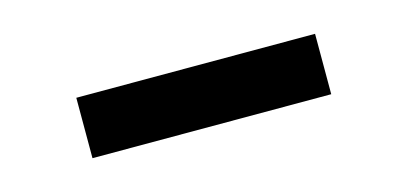

<svg xmlns="http://www.w3.org/2000/svg" viewBox="-27 -783 554 261"><g transform="rotate(-15 250.0 -652.5)"><path d="M82 -695H418V-610H82Z"/></g></svg>

Font: Redaction
Style: Bold
Weight: 700
Designer: Jeremy Mickel / Forest Young
Foundry: MCKL
Version: Version 2.001; Redaction Bold